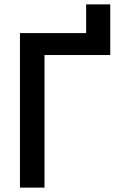

<svg xmlns="http://www.w3.org/2000/svg" viewBox="-20 -856 546 876"><path d="M373 -670V-836H483V-670ZM71 0V-705H483V-605H183V0Z"/></svg>

Font: TikTok Sans 24pt Medium
Style: Regular
Weight: 500
Version: Version 4.000